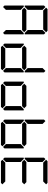

<svg xmlns="http://www.w3.org/2000/svg" viewBox="1520 -2560 1040 4120"><g transform="rotate(90 2040.0 -500.0)"><path d="M130 -45 99 -76V-490H126L130 -485L192 -424V-107ZM130 -515 126 -510H99V-924L130 -955L192 -893V-576ZM144 -969 175 -1000H641L672 -969L610 -907H206ZM671 -499 624 -453V-454H192V-453L144 -500L192 -547V-546H624ZM685 -485 690 -489H717V-76L686 -45L624 -107V-424ZM686 -955 717 -924V-510H690L685 -514L624 -575V-893Z M946 -45 915 -76V-490H942L946 -485L1008 -424V-107ZM1487 -499 1440 -453V-454H1008V-453L960 -500L1008 -547V-546H1440ZM1501 -485 1506 -489H1533V-76L1502 -45L1440 -107V-424ZM1502 -955 1533 -924V-510H1506L1501 -514L1440 -575V-893ZM1488 -31 1457 0H991L960 -31L1022 -93H1426Z M1762 -45 1731 -76V-490H1758L1762 -485L1824 -424V-107ZM2303 -499 2256 -453V-454H1824V-453L1776 -500L1824 -547V-546H2256ZM2317 -485 2322 -489H2349V-76L2318 -45L2256 -107V-424ZM2304 -31 2273 0H1807L1776 -31L1838 -93H2242Z M2578 -45 2547 -76V-490H2574L2578 -485L2640 -424V-107ZM2578 -515 2574 -510H2547V-924L2578 -955L2640 -893V-576ZM3119 -499 3072 -453V-454H2640V-453L2592 -500L2640 -547V-546H3072ZM3133 -485 3138 -489H3165V-76L3134 -45L3072 -107V-424ZM3120 -31 3089 0H2623L2592 -31L2654 -93H3058Z M3394 -45 3363 -76V-490H3390L3394 -485L3456 -424V-107ZM3394 -515 3390 -510H3363V-924L3394 -955L3456 -893V-576ZM3408 -969 3439 -1000H3905L3936 -969L3874 -907H3470ZM3935 -499 3888 -453V-454H3456V-453L3408 -500L3456 -547V-546H3888ZM3936 -31 3905 0H3439L3408 -31L3470 -93H3874Z"/></g></svg>

Font: DSEG7 Classic
Style: Regular
Weight: 400
Designer: Keshikan(Twitter:@keshinomi_88pro)
Version: Version 0.46